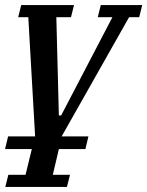

<svg xmlns="http://www.w3.org/2000/svg" viewBox="-21 -540 583 760"><path d="M11 0H118L91 -472H51L63 -520H272L260 -472H202L212 -83H221L424 -472H366L378 -520H542L530 -472H490L223 0H329L317 50H212L188 152H256L244 200H0L12 152H80L105 50H-1Z"/></svg>

Font: IBM Plex Serif Medm
Style: Italic
Weight: 500
Italic angle: -14°
Designer: Mike Abbink, Paul van der Laan, Pieter van Rosmalen
Foundry: Bold Monday
Version: Version 3.001